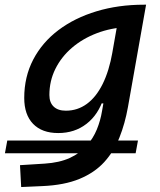

<svg xmlns="http://www.w3.org/2000/svg" viewBox="-61 -542 666 797"><path d="M-40.5 94.2 -30.8 41.5H511.7L502 94.2ZM26.9 234.4 22 143.6 124.5 137.2Q185.5 133.3 228.3 113.8Q271 94.2 298.3 63.5Q325.7 32.7 341.1 -4.9Q356.4 -42.5 362.8 -82.5L427.7 -450.7L541.5 -522.5H545.4L470.2 -98.1Q458 -29.3 434.8 28.8Q411.6 86.9 371.6 130.9Q331.5 174.8 268.8 200.7Q206.1 226.6 114.7 230.5ZM468.8 -429.7Q400.4 -426.8 341.3 -404.3Q282.2 -381.8 238 -344Q193.8 -306.2 168.9 -256.1Q144 -206.1 144 -147.5Q144 -116.2 161.9 -99.4Q179.7 -82.5 212.4 -82.5Q260.7 -82.5 299.3 -110.6Q337.9 -138.7 365 -193.1Q392.1 -247.6 405.8 -325.7L409.2 -345.2L459.5 -304.2L402.8 -112.8H346.2L369.6 -136.2Q347.7 -66.4 298.3 -28.1Q249 10.3 180.7 10.3Q113.3 10.3 76.4 -27.8Q39.6 -65.9 39.6 -135.3Q39.6 -223.1 76.9 -294.7Q114.3 -366.2 181.6 -417Q249 -467.8 339.6 -495.1Q430.2 -522.5 536.1 -522.5H544.9Z"/></svg>

Font: Cascadia Code PL
Style: Italic
Weight: 400
Italic angle: -10°
Monospace: yes
Designer: Aaron Bell
Foundry: Saja Typeworks
Version: Version 2404.023